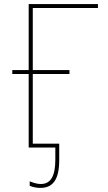

<svg xmlns="http://www.w3.org/2000/svg" viewBox="-20 -720 528 937"><path d="M120 0H250V60C250 140 227 178 179 178C164 178 148 174 125 165V187C143 194 160 197 177 197C240 197 269 154 269 61V-19H140V-359H319V-378H140V-681H458V-700H120V-378H40V-359H120Z"/></svg>

Font: Fixel Text Thin
Style: Regular
Weight: 100
Width: 4
Designer: AlfaBravo + MacPaw
Foundry: Kyrylo Tkachov, Marchela Mozhyna, Serhii Makarenko, Maria Weinstein, Zakhar Kryvoshyya
Version: Version 1.211